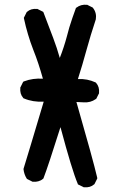

<svg xmlns="http://www.w3.org/2000/svg" viewBox="-20 -789 540 817"><path d="M334.5 6.8 314.9 -2.9 311.5 -4.4 310.5 -7.8Q286.6 -63.5 237.3 -248Q185.1 -82.5 165.5 -31.7L164.6 -29.3L162.6 -27.8Q158.2 -23.9 153.3 -21.5Q148.4 -19 143.1 -17.6Q137.7 -16.1 132.1 -15.6Q126.5 -15.1 120.1 -15.6H118.2L116.7 -16.6L97.2 -26.4L94.7 -27.8L93.3 -29.8Q82.5 -47.4 80.1 -68.4V-70.3L80.6 -72.3Q101.1 -138.2 166 -356.4Q119.6 -354 82 -370.1L80.1 -370.6L78.6 -372.6Q64 -389.2 66.4 -415V-417L67.4 -418.5L77.1 -438L79.1 -441.4L82.5 -442.9Q119.6 -457 162.6 -454.1Q153.3 -487.3 143.3 -517.6Q133.3 -547.9 121.6 -577.1Q115.2 -593.3 109.6 -609.9Q104 -626.5 99.1 -643.1Q94.2 -659.7 89.8 -676.5Q85.4 -693.4 82 -710L81.5 -713.4L83 -716.3L92.8 -735.8L93.8 -737.8L95.2 -738.8Q111.8 -753.4 137.7 -751H139.6L141.1 -750L160.6 -740.2L164.1 -738.3L165.5 -734.9Q185.1 -682.1 206.5 -627Q214.4 -606.4 221.4 -585Q228.5 -563.5 234.4 -542.5Q252 -587.4 264.2 -632.8Q269 -652.8 275.1 -672.9Q281.2 -692.9 288.1 -712.9Q294.9 -732.9 302.2 -752.4L303.2 -755.4L305.7 -756.8Q324.2 -771 349.6 -768.6H351.6L353 -767.6L372.6 -757.8L374.5 -756.8L376 -754.9Q392.1 -733.9 387.7 -706.5L387.2 -705.6V-705.1Q365.7 -640.6 347.2 -573.2Q330.6 -512.2 311.5 -452.6Q332 -453.6 350.6 -450Q369.1 -446.3 386.2 -438.5L387.7 -437.5L389.2 -436Q403.8 -419.4 401.4 -393.6V-391.6L400.4 -390.1L390.6 -370.6L389.6 -368.7L387.2 -367.2Q365.2 -351.6 336.4 -353.5L305.2 -355Q376 -108.9 393.6 -33.2L394 -29.8L392.6 -26.9L382.8 -7.3L381.8 -5.4L380.4 -4.4Q363.8 10.3 337.9 7.8H335.9Z"/></svg>

Font: NaikaiFont
Style: Bold
Weight: 700
Version: Version 1.89